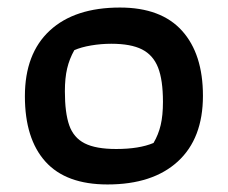

<svg xmlns="http://www.w3.org/2000/svg" viewBox="-20 -480 604 509"><path d="M46 -225Q46 -338 112 -399Q178 -460 298 -460Q407 -460 462.5 -398.5Q518 -337 518 -226Q518 -113 451.5 -52Q385 9 265 9Q155 9 100.5 -51.5Q46 -112 46 -225ZM387 -101Q400 -123 406 -148.5Q412 -174 412 -210Q412 -268 399 -301Q386 -334 356.5 -349Q327 -364 275 -364Q248 -364 221.5 -359.5Q195 -355 177 -347Q164 -324 158 -298.5Q152 -273 152 -238Q152 -181 163.5 -148Q175 -115 204.5 -100Q234 -85 288 -85Q349 -85 387 -101Z"/></svg>

Font: Athiti SemiBold
Style: Regular
Weight: 600
Designer: CadsonDemak Team
Foundry: CadsonDemak
Version: Version 1.033